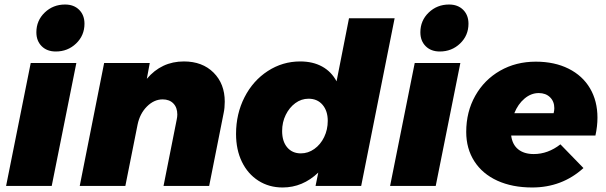

<svg xmlns="http://www.w3.org/2000/svg" viewBox="-20 -823 2684 850"><path d="M318 -544 209 0H7L116 -544ZM354 -718Q354 -666 317 -630.5Q280 -595 227 -595Q188 -595 164.5 -618.5Q141 -642 141 -680Q141 -732 178 -767.5Q215 -803 268 -803Q307 -803 330.5 -779.5Q354 -756 354 -718Z M975 -373Q975 -345 970 -322L906 0H704L762 -292Q765 -306 765 -316Q765 -347 747.5 -365Q730 -383 700 -383Q662 -383 630.5 -351.5Q599 -320 589 -271L535 0H333L441 -544H643L630 -474Q695 -551 794 -551Q876 -551 925.5 -501.5Q975 -452 975 -373Z M1025 -230Q1025 -319 1062.5 -392.5Q1100 -466 1165.5 -508.5Q1231 -551 1309 -551Q1365 -551 1406 -528.5Q1447 -506 1470 -463L1525 -742H1727L1579 0H1377L1389 -59Q1320 7 1231 7Q1171 7 1124 -23Q1077 -53 1051 -106.5Q1025 -160 1025 -230ZM1431 -288Q1431 -332 1408 -359Q1385 -386 1346 -386Q1314 -386 1287.5 -366.5Q1261 -347 1245 -314.5Q1229 -282 1229 -243Q1229 -197 1251.5 -170.5Q1274 -144 1312 -144Q1344 -144 1371.5 -163.5Q1399 -183 1415 -216Q1431 -249 1431 -288Z M2018 -544 1909 0H1707L1816 -544ZM2054 -718Q2054 -666 2017 -630.5Q1980 -595 1927 -595Q1888 -595 1864.5 -618.5Q1841 -642 1841 -680Q1841 -732 1878 -767.5Q1915 -803 1968 -803Q2007 -803 2030.5 -779.5Q2054 -756 2054 -718Z M2625 -302Q2625 -264 2616 -223H2243Q2248 -183 2274 -162Q2300 -141 2343 -141Q2406 -141 2461 -184L2563 -79Q2468 7 2336 7Q2248 7 2182 -23Q2116 -53 2080 -109Q2044 -165 2044 -239Q2044 -328 2084 -399Q2124 -470 2194 -510Q2264 -550 2352 -550Q2435 -550 2497 -519Q2559 -488 2592 -432Q2625 -376 2625 -302ZM2434 -344Q2434 -374 2415 -392.5Q2396 -411 2365 -411Q2331 -411 2302 -386.5Q2273 -362 2257 -322H2431Q2434 -334 2434 -344Z"/></svg>

Font: Gontserrat ExtraBold
Style: Italic
Weight: 800
Italic angle: -11.3°
Designer: Julieta Ulanovsky
Foundry: Julieta Ulanovsky
Version: Version 6.001